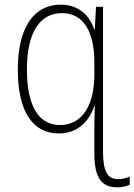

<svg xmlns="http://www.w3.org/2000/svg" viewBox="-20 -559 574 820"><path d="M481 241C503 241 521 236 534 230V195C521 201 505 206 485 206C439 206 420 174 420 88V-530H390L385 -434H382C363 -492 317 -539 240 -539C117 -539 56 -430 56 -262C56 -83 119 11 232 11C310 11 361 -40 383 -107H385C384 -76 383 -35 383 -11V94C383 200 412 241 481 241ZM236 -25C148 -25 95 -102 95 -262C95 -416 147 -503 245 -503C335 -503 383 -426 383 -293V-241C383 -112 333 -25 236 -25Z"/></svg>

Font: Noto Sans Mono ExtraCondensed ExtraLight
Style: Regular
Weight: 200
Width: 2
Designer: Monotype Design Team
Foundry: Monotype Imaging Inc.
Version: Version 2.014